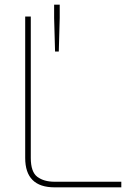

<svg xmlns="http://www.w3.org/2000/svg" viewBox="-20 -803 569 823"><path d="M88 -126V-732H112V-126Q112 -66 140 -45Q168 -24 214 -24H500V0H214Q88 0 88 -126ZM212 -726V-783H236V-726L232 -582H216Z"/></svg>

Font: Exo Thin
Style: Regular
Weight: 250
Designer: Natanael Gama
Foundry: Natanael Gama
Version: Version 1.500; ttfautohint (v1.6)